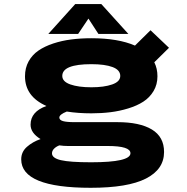

<svg xmlns="http://www.w3.org/2000/svg" viewBox="-20 -694 890 914"><path d="M591 -532.5H448.5L401 -605.5L352 -532.5H210L338 -674.5H462.5ZM415 -154.5Q350.5 -154.5 298 -163Q262.5 -149 262.5 -134.5Q262.5 -122.5 279.8 -117.5Q297 -112.5 335 -112.5H539Q645 -112.5 703 -77.5Q761 -42.5 761 29.5Q761 112 674.8 156Q588.5 200 412 200Q81 200 81 64.5Q81 29 108.2 5Q135.5 -19 173 -32Q125.5 -61 125.5 -100.5Q125.5 -162.5 201 -189.5Q99 -234.5 99 -331Q99 -370.5 116.2 -401.8Q133.5 -433 163 -453.2Q192.5 -473.5 233.5 -487Q274.5 -500.5 319.2 -506.2Q364 -512 415 -512Q542 -512 622.5 -477L696.5 -550L784.5 -466.5L714.5 -397.5Q729.5 -368 729.5 -331Q729.5 -291.5 711 -260.5Q692.5 -229.5 662.2 -210Q632 -190.5 590.2 -177.8Q548.5 -165 505.5 -159.8Q462.5 -154.5 415 -154.5ZM415 -278.5Q475.5 -278.5 514 -292Q552.5 -305.5 552.5 -332.5Q552.5 -361 515.8 -374.8Q479 -388.5 415 -388.5Q276.5 -388.5 276.5 -332.5Q276.5 -305.5 315 -292Q353.5 -278.5 415 -278.5ZM227.5 36Q227.5 58.5 270 68.5Q312.5 78.5 413.5 78.5Q601 78.5 601 35.5Q601 1 492.5 1H303Q283 1 262.5 -2Q247 4 237.2 14Q227.5 24 227.5 36Z"/></svg>

Font: League Mono Wide
Style: Bold
Weight: 700
Width: 8
Designer: Tyler Finck
Foundry: The League of Moveable Type / Tyler Finck
Version: Version 2.210